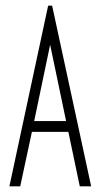

<svg xmlns="http://www.w3.org/2000/svg" viewBox="-20 -654 353 674"><path d="M260 0 220 -191H92L51 0H13L149 -634H163L300 0ZM156 -497 100 -229H212Z"/></svg>

Font: Inconsolata ExtraCondensed Light
Style: Regular
Weight: 300
Width: 2
Monospace: yes
Designer: Raph Levien, Cyreal, Brenton Simpson
Foundry: Raph Levien, Cyreal, Google
Version: Version 3.100; ttfautohint (v1.8.4.7-5d5b)